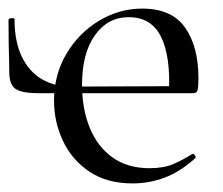

<svg xmlns="http://www.w3.org/2000/svg" viewBox="-21 -415 520 447"><path d="M288 12Q227.8 12 187.1 -15.4Q146.4 -42.8 125.6 -86.9Q104.8 -131 104.8 -180.4Q104.8 -241 133.4 -289.4Q162 -337.8 209.1 -366.4Q256.2 -395 310.2 -395Q378.8 -395 409.9 -350.8Q441 -306.6 441 -232.8Q441 -212.6 439 -205.3Q437 -198 429 -198H372.2Q376.6 -282.8 354.1 -328.9Q331.6 -375 278.6 -375Q229.8 -375 199.9 -332.8Q170 -290.6 170 -217.8Q170 -161.4 188 -117.4Q206 -73.4 241 -48.4Q276 -23.4 327 -23.4Q360 -23.4 382.3 -33Q404.6 -42.6 426.2 -56.2Q429 -58.2 432.5 -53.8Q436 -49.4 433.2 -46.4Q398.4 -15 362.4 -1.5Q326.4 12 288 12ZM69.2 -198Q30.2 -198 15.4 -207.9Q0.6 -217.8 0.6 -247Q0.6 -259.8 0.2 -274Q-0.2 -288.2 -0.7 -310.5Q-1.2 -332.8 -1.2 -368.8Q-1.2 -372.2 5.8 -372.7Q12.8 -373.2 12.8 -370.6Q12.8 -318.4 29.7 -283.3Q46.6 -248.2 76.2 -230.8Q105.8 -213.4 143.8 -213.4L387.2 -214.4V-198Z"/></svg>

Font: Cormorant Infant Light
Style: Regular
Weight: 300
Designer: Christian Thalmann (Catharsis Fonts)
Foundry: Catharsis Fonts
Version: Version 4.001